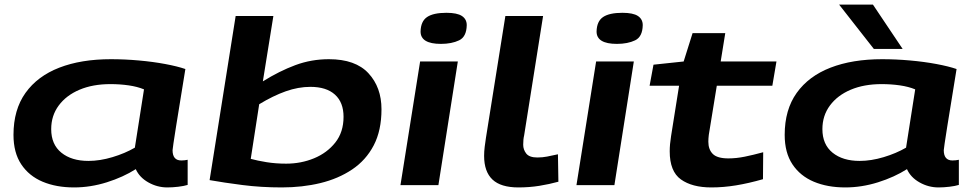

<svg xmlns="http://www.w3.org/2000/svg" viewBox="-20 -810 4263 840"><path d="M712 10Q668 10 629 -12Q590 -34 574 -70Q519 -35 447.5 -12.5Q376 10 304 10Q226 10 166.5 -15Q107 -40 73 -91Q39 -142 39 -220Q39 -330 91.5 -403.5Q144 -477 239.5 -514Q335 -551 465 -551Q525 -551 587 -545.5Q649 -540 702.5 -530Q756 -520 791 -508Q765 -350 750 -255Q735 -160 735 -153Q735 -108 773 -108Q788 -108 801 -111V-1Q785 4 760 7Q735 10 712 10ZM570 -164 610 -419Q581 -431 543 -436.5Q505 -442 463 -442Q386 -442 328 -417.5Q270 -393 237 -348.5Q204 -304 204 -245Q204 -178 248.5 -142Q293 -106 367 -106Q417 -106 472 -122.5Q527 -139 570 -164Z M1176 -740 1130 -454Q1202 -499 1272 -525Q1342 -551 1419 -551Q1535 -551 1592 -489.5Q1649 -428 1649 -332Q1649 -239 1615 -174Q1581 -109 1520.5 -68.5Q1460 -28 1381.5 -9Q1303 10 1213 10Q1122 10 1040.5 -0.5Q959 -11 897 -22L1011 -740ZM1338 -430Q1285 -430 1230 -410.5Q1175 -391 1114 -354L1077 -115Q1106 -107 1146 -100.5Q1186 -94 1232 -94Q1297 -94 1354 -117.5Q1411 -141 1447 -186.5Q1483 -232 1483 -299Q1483 -362 1445.5 -396Q1408 -430 1338 -430Z M1933 -754Q1980 -754 2001 -740Q2022 -726 2022 -700Q2021 -649 1988.5 -633.5Q1956 -618 1909 -618Q1820 -618 1820 -672Q1821 -717 1848.5 -735.5Q1876 -754 1933 -754ZM1732 0 1818 -541H1983L1898 0Z M2191 -740H2356L2273 -217Q2271 -209 2270 -199Q2269 -189 2269 -177Q2269 -155 2282.5 -138Q2296 -121 2331 -121Q2353 -121 2373.5 -125Q2394 -129 2421 -135L2423 -15Q2383 -4 2339.5 3Q2296 10 2248 10Q2171 10 2134.5 -24.5Q2098 -59 2098 -128Q2098 -147 2100.5 -167.5Q2103 -188 2106 -207Z M2703 -754Q2750 -754 2771 -740Q2792 -726 2792 -700Q2791 -649 2758.5 -633.5Q2726 -618 2679 -618Q2590 -618 2590 -672Q2591 -717 2618.5 -735.5Q2646 -754 2703 -754ZM2502 0 2588 -541H2753L2668 0Z M3319 -144 3318 -26Q3255 -8 3200 1Q3145 10 3092 10Q3008 10 2959 -25Q2910 -60 2910 -148Q2910 -178 2916 -215L2951 -435H2822L2839 -527L2971 -541L3010 -665H3153L3133 -541H3377L3359 -435H3116L3081 -220Q3080 -212 3079.5 -204.5Q3079 -197 3079 -190Q3079 -156 3098.5 -136.5Q3118 -117 3167 -117Q3201 -117 3238 -124.5Q3275 -132 3319 -144Z M4086 10Q4042 10 4003 -12Q3964 -34 3948 -70Q3893 -35 3821.5 -12.5Q3750 10 3678 10Q3600 10 3540.5 -15Q3481 -40 3447 -91Q3413 -142 3413 -220Q3413 -330 3465.5 -403.5Q3518 -477 3613.5 -514Q3709 -551 3839 -551Q3899 -551 3961 -545.5Q4023 -540 4076.5 -530Q4130 -520 4165 -508Q4139 -350 4124 -255Q4109 -160 4109 -153Q4109 -108 4147 -108Q4162 -108 4175 -111V-1Q4159 4 4134 7Q4109 10 4086 10ZM3944 -164 3984 -419Q3955 -431 3917 -436.5Q3879 -442 3837 -442Q3760 -442 3702 -417.5Q3644 -393 3611 -348.5Q3578 -304 3578 -245Q3578 -178 3622.5 -142Q3667 -106 3741 -106Q3791 -106 3846 -122.5Q3901 -139 3944 -164ZM3803 -596 3651 -790H3799L3929 -596Z"/></svg>

Font: Georama ExtraExtended SemiBold
Style: Italic
Weight: 600
Width: 8
Italic angle: -9°
Designer: Jean-Baptiste Levee
Foundry: Production Type
Version: Version 1.000